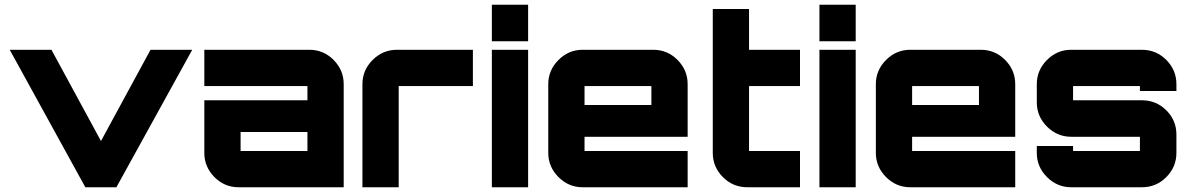

<svg xmlns="http://www.w3.org/2000/svg" viewBox="-20 -790 5032 810"><path d="M615 -580H791L471 0H340L21 -580H197L406 -195Z M1285 -580Q1345 -580 1387.5 -537Q1430 -494 1430 -435V0H987Q927 0 884.5 -43Q842 -86 842 -145V-367H1277V-427H842V-580ZM1277 -153V-233H995V-153Z M1655 -580H1975V-427H1662V0H1509V-435Q1509 -494 1552 -537Q1595 -580 1655 -580Z M2055 0V-580H2208V0ZM2055 -770H2208V-616H2055Z M2736 -580Q2796 -580 2838.5 -537Q2881 -494 2881 -435V-213H2446V-153H2881V0H2438Q2379 0 2336 -43Q2293 -86 2293 -145V-435Q2293 -494 2336 -537Q2379 -580 2438 -580ZM2446 -347H2728V-427H2446Z M3355 -427H3140V-153H3355V0H3133Q3072 0 3029.5 -43Q2987 -86 2987 -145V-752H3140V-580H3355Z M3437 0V-580H3590V0ZM3437 -770H3590V-616H3437Z M4118 -580Q4178 -580 4220.5 -537Q4263 -494 4263 -435V-213H3828V-153H4263V0H3820Q3761 0 3718 -43Q3675 -86 3675 -145V-435Q3675 -494 3718 -537Q3761 -580 3820 -580ZM3828 -347H4110V-427H3828Z M4943 -435V-406H4789V-427H4507V-367H4797Q4858 -367 4900.5 -324.5Q4943 -282 4943 -222V-145Q4943 -86 4900.5 -43Q4858 0 4797 0H4499Q4440 0 4397 -43Q4354 -86 4354 -145V-174H4507V-153H4789V-213H4499Q4440 -213 4397 -256Q4354 -299 4354 -358V-435Q4354 -494 4397 -537Q4440 -580 4499 -580H4797Q4858 -580 4900.5 -537Q4943 -494 4943 -435Z"/></svg>

Font: Orbitron
Style: Black
Weight: 900
Designer: Matt McInerney
Foundry: Matt McInerney
Version: 1.000